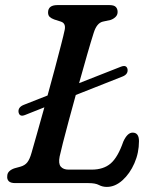

<svg xmlns="http://www.w3.org/2000/svg" viewBox="-20 -720 610 755"><path d="M53 -278.5Q50 -298 73 -307.5L167 -344.5Q182 -398.5 195.8 -450.5Q209.5 -502.5 220 -543Q230.5 -583.5 234.5 -603Q239.5 -628.5 219.5 -635L193 -643.5Q182 -647.5 175.5 -653.5Q169 -659.5 169 -671Q169 -700 206 -700H410.5Q428.5 -700 435.5 -692.5Q442.5 -685 442.5 -673Q442.5 -661 434 -653Q425.5 -645 414.5 -641.5L384.5 -635Q360.5 -629.5 348.5 -591Q338.5 -560 323.2 -506.8Q308 -453.5 291 -393L455 -457.5Q477.5 -466.5 481.5 -448Q484.5 -428 461.5 -419L278 -346.5Q263.5 -294 250.2 -244.8Q237 -195.5 227.5 -158.5Q218 -121.5 214.5 -104.5Q209 -76.5 219 -64.8Q229 -53 249.5 -53H340.5Q387 -53 415.2 -77.2Q443.5 -101.5 465 -163.5Q481 -198.5 501.5 -198.5Q526.5 -198.5 526.5 -165Q526.5 -119 508.5 -78Q490.5 -37 461.5 -11Q432.5 15 400 15Q383 15 369 7.5Q355 0 328 0H40Q21.5 0 14.2 -7.8Q7 -15.5 8.5 -27.5Q8.5 -39 16.8 -46.8Q25 -54.5 38 -58.5L60 -64.5Q78 -69.5 87.5 -81.8Q97 -94 104 -119Q111.5 -144.5 125 -192.8Q138.5 -241 154.5 -298L79 -268Q57 -259 53 -278.5Z"/></svg>

Font: Fraunces 9pt S100
Style: Italic
Weight: 400
Italic angle: -16°
Version: Version 1.000; ttfautohint (v1.8.3)